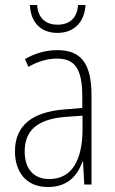

<svg xmlns="http://www.w3.org/2000/svg" viewBox="-20 -833 460 770"><path d="M323 -813H293C290 -764 262 -734 211 -734C161 -734 132 -763 129 -813H100C103 -740 147 -701 210 -701C277 -701 319 -744 323 -813ZM210 -632C165 -632 119 -619 80 -596L94 -565C136 -589 174 -598 208 -598C279 -598 310 -559 310 -446V-400L237 -394C111 -384 40 -331 40 -226C40 -147 82 -83 172 -83C254 -83 291 -131 311 -185H313L318 -93H347V-450C347 -579 305 -632 210 -632ZM240 -364 311 -369V-311C310 -194 270 -115 178 -115C115 -115 79 -155 79 -226C79 -312 133 -355 240 -364Z"/></svg>

Font: Noto Sans Kannada UI Condensed ExtraLight
Style: Regular
Weight: 200
Width: 3
Designer: Jelle Bosma - Monotype Design Team
Foundry: Monotype Imaging Inc.
Version: Version 2.005